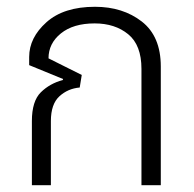

<svg xmlns="http://www.w3.org/2000/svg" viewBox="-20 -546 572 566"><path d="M74 0H130V-189Q130 -239 155 -262Q180 -285 215 -288L221 -325L123 -374Q123 -418 159.5 -447.5Q196 -477 259 -477Q319 -477 358 -445Q397 -413 397 -343V0H454V-350Q454 -439 398 -482.5Q342 -526 260 -526Q168 -526 117 -480.5Q66 -435 66 -378V-354L166 -313L165 -310Q127 -300 100.5 -274Q74 -248 74 -189Z"/></svg>

Font: Noto Sans Thai UI SemiCondensed Light
Style: Regular
Weight: 300
Width: 4
Designer: Monotype Design Team
Foundry: Monotype Imaging Inc.
Version: Version 1.901